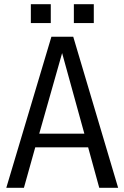

<svg xmlns="http://www.w3.org/2000/svg" viewBox="-20 -895 593 915"><path d="M453 0 400 -193H148L94 0H10L225 -720H329L543 0ZM167 -258H382L276 -642ZM127 -785V-875H222V-785ZM332 -785V-875H427V-785Z"/></svg>

Font: Carrois Gothic
Style: Regular
Weight: 400
Designer: Ralph du Carrois
Foundry: Ralph du Carrois
Version: Version 1.001